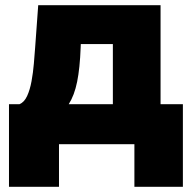

<svg xmlns="http://www.w3.org/2000/svg" viewBox="-20 -549 730 731"><path d="M14.2 162.1V-152.3H54.2Q72.3 -159.7 83.3 -183.6Q94.2 -207.5 100.1 -240Q106 -272.5 108.9 -306.6Q111.8 -340.8 113.8 -368.2L125.5 -529.3H591.3V-152.3H676.3V162.1H491.7V0H204.6V162.1ZM241.7 -152.3H409.7V-381.3H287.6L287.1 -368.2Q284.2 -289.6 273.7 -237.8Q263.2 -186 241.7 -152.3Z"/></svg>

Font: Inter 24pt Black
Style: Regular
Weight: 900
Designer: Rasmus Andersson
Foundry: rsms
Version: Version 4.001;git-66647c0bb